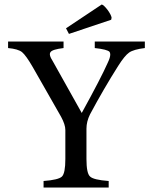

<svg xmlns="http://www.w3.org/2000/svg" viewBox="-20 -835 678 855"><path d="M477 -756 475 -747 287 -684 274 -709 433 -815Q442 -813 459 -791Q475 -769 477 -756ZM625 -650V-621Q575 -615 555 -601Q535 -587 506 -541Q442 -440 381 -326Q365 -294 365 -262V-127Q365 -63 381 -49Q396 -34 464 -29V0H174V-29Q241 -34 256 -49Q271 -64 271 -127V-256Q271 -280 252 -315L126 -536Q96 -588 78 -603Q60 -617 16 -621V-650H263V-621Q213 -615 205 -603Q202 -599 202 -594Q202 -583 213 -566Q214 -565 344 -332Q430 -488 460 -556Q471 -579 471 -592Q471 -599 468 -604Q458 -615 402 -621V-650Z"/></svg>

Font: Triodion
Style: Regular
Weight: 400
Version: Version 1.201; ttfautohint (v1.8.4.7-5d5b)